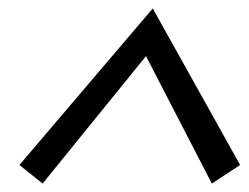

<svg xmlns="http://www.w3.org/2000/svg" viewBox="-20 -748 589 455"><path d="M326 -615 81 -313 26 -357 342 -728 549 -357 482 -313Z"/></svg>

Font: Andada SC
Style: Italic
Weight: 400
Italic angle: -8.29999°
Designer: Carolina Giovagnoli
Foundry: Carolina Giovagnoli
Version: Version 1.003